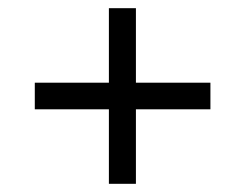

<svg xmlns="http://www.w3.org/2000/svg" viewBox="-20 -592 599 469"><path d="M246 -325H65V-390H246V-572H312V-390H494V-325H312V-143H246Z"/></svg>

Font: Noto Serif SemiBold
Style: Regular
Weight: 600
Designer: Monotype Design Team
Foundry: Monotype Imaging Inc.
Version: Version 1.001